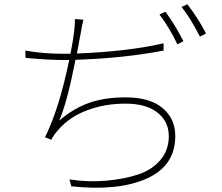

<svg xmlns="http://www.w3.org/2000/svg" viewBox="-20 -847 1040 898"><path d="M745.1 -644.5V-610.4Q555.7 -574.2 333 -567.4Q293.9 -366.2 256.8 -283.2Q325.2 -340.8 397.5 -366.2Q469.7 -391.6 567.4 -391.6Q680.7 -391.6 740.2 -341.8Q799.8 -292 799.8 -210.9Q799.8 -71.3 666 -11.7Q532.2 47.9 313.5 24.4L304.7 -7.8Q394.5 5.9 478.5 -2Q562.5 -9.8 627 -31.2Q691.4 -52.7 730.5 -99.1Q769.5 -145.5 769.5 -210Q769.5 -278.3 716.8 -320.3Q664.1 -362.3 566.4 -362.3Q470.7 -362.3 388.2 -331.5Q305.7 -300.8 253.9 -241.2Q232.4 -217.8 219.7 -193.4L190.4 -205.1Q255.9 -335 303.7 -566.4H269.5Q209 -566.4 99.6 -576.2L98.6 -610.4Q182.6 -595.7 268.6 -595.7H309.6Q322.3 -661.1 326.2 -694.3Q331.1 -733.4 330.1 -757.8L370.1 -754.9Q364.3 -733.4 357.4 -690.4Q356.4 -685.5 350.1 -652.3Q343.8 -619.1 339.8 -596.7Q580.1 -606.4 745.1 -644.5ZM725.6 -779.3 753.9 -792Q800.8 -727.5 837.9 -654.3L809.6 -639.6Q774.4 -714.8 725.6 -779.3ZM829.1 -814.5 856.4 -827.1Q911.1 -754.9 943.4 -690.4L915 -675.8Q867.2 -768.6 829.1 -814.5Z"/></svg>

Font: GenEi Gothic M ExtraLight
Style: Regular
Weight: 200
Designer: o_tamon (Modified); [Source Han Sans]
Ryoko NISHIZUKA  (kana & ideographs); Paul D. Hunt (Latin, Greek & Cyrillic); Wenl
Version: Version 1.1a;Original Version 1.004